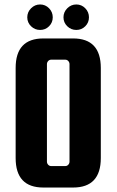

<svg xmlns="http://www.w3.org/2000/svg" viewBox="-20 -829 524 859"><path d="M431 -525V-122Q431 10 307 10H174Q50 10 50 -122V-525Q50 -657 174 -657H307Q431 -657 431 -525ZM291 -106V-542Q291 -550 285.5 -556Q280 -562 272 -562H209Q201 -562 195.5 -556Q190 -550 190 -542V-106Q190 -98 195.5 -92Q201 -86 209 -86H272Q280 -86 285.5 -92Q291 -98 291 -106ZM159.5 -809Q183 -809 199.5 -792Q216 -775 216 -751.5Q216 -728 199.5 -711.5Q183 -695 159.5 -695Q136 -695 119 -711.5Q102 -728 102 -751.5Q102 -775 119 -792Q136 -809 159.5 -809ZM321.5 -809Q345 -809 361.5 -792Q378 -775 378 -751.5Q378 -728 361.5 -711.5Q345 -695 321.5 -695Q298 -695 281 -711.5Q264 -728 264 -751.5Q264 -775 281 -792Q298 -809 321.5 -809Z"/></svg>

Font: Squada One
Style: Regular
Weight: 400
Designer: Joe Prince
Foundry: Joe Prince
Version: Version 1.001